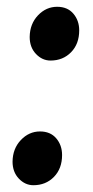

<svg xmlns="http://www.w3.org/2000/svg" viewBox="-20 -537 274 566"><path d="M67.5 -428Q68 -466.5 92 -491.8Q116 -517 148.5 -517Q179 -517 196.2 -496.8Q213.5 -476.5 213.5 -447.5Q213.5 -407.5 189.5 -383Q165.5 -358.5 129 -358.5Q104.5 -358.5 86 -378Q67.5 -397.5 67.5 -428ZM17 -60.5Q17.5 -99 41.5 -124.2Q65.5 -149.5 98 -149.5Q128.5 -149.5 145.8 -129.2Q163 -109 163 -80Q163 -40 139 -15.5Q115 9 78.5 9Q54 9 35.5 -10.5Q17 -30 17 -60.5Z"/></svg>

Font: Merriweather 60pt ExtraBold
Style: Italic
Weight: 800
Italic angle: -7.8°
Version: Version 2.101